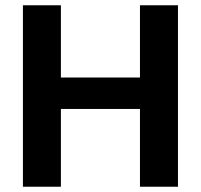

<svg xmlns="http://www.w3.org/2000/svg" viewBox="-20 -708 762 728"><path d="M210.9 -294.9V0H66.9V-688H210.9V-414.1H510.7V-688H654.8V0H510.7V-294.9Z"/></svg>

Font: Arimo
Style: Bold
Weight: 700
Designer: Steve Matteson
Foundry: Monotype Imaging Inc.
Version: Version 1.33